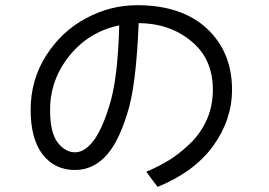

<svg xmlns="http://www.w3.org/2000/svg" viewBox="-20 -733 1040 743"><path d="M98.6 -307.6Q98.6 -423.8 158.2 -517.6Q218.8 -612.3 312.5 -662.1Q406.2 -712.9 510.7 -712.9Q683.6 -712.9 781.2 -622.1Q877.9 -531.2 877.9 -385.7Q877.9 -269.5 804.7 -168Q731.4 -67.4 589.8 -9.8Q575.2 -29.3 545.9 -68.4Q599.6 -90.8 643.6 -119.1Q687.5 -148.4 724.6 -186.5Q761.7 -225.6 783.2 -276.4Q803.7 -327.1 803.7 -385.7Q803.7 -504.9 720.7 -573.2Q637.7 -642.6 516.6 -643.6Q507.8 -425.8 480.5 -321.3Q445.3 -192.4 393.6 -133.8Q341.8 -75.2 270.5 -75.2Q191.4 -75.2 144.5 -135.7Q98.6 -196.3 98.6 -307.6ZM441.4 -634.8Q324.2 -610.4 249 -517.6Q173.8 -424.8 173.8 -307.6Q173.8 -219.7 203.1 -181.6Q232.4 -143.6 270.5 -143.6Q309.6 -143.6 345.7 -193.4Q380.9 -244.1 409.2 -344.7Q436.5 -446.3 441.4 -634.8Z"/></svg>

Font: Gothic A1
Style: Regular
Weight: 400
Designer: HanYang I&C Co.,Ltd.
Version: Version 2.50